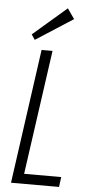

<svg xmlns="http://www.w3.org/2000/svg" viewBox="-61 -961 455 996"><g transform="rotate(5 166.0 -463.5)"><path d="M88 -52H293L286 0H36L134 -700H191L94 -11ZM288 -874 94 -749 76 -776 251 -927Z"/></g></svg>

Font: Pathway Extreme Condensed Thin
Style: Italic
Weight: 250
Width: 3
Italic angle: -8°
Version: Version 1.001;gftools[0.9.26]